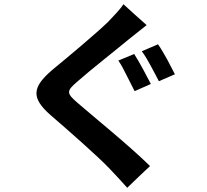

<svg xmlns="http://www.w3.org/2000/svg" viewBox="-20 -825 980 910"><path d="M658 -497C643 -524 628 -551 616 -569L541 -538C554 -519 568 -493 581 -466C595 -439 608 -413 618 -393L695 -427C686 -444 672 -471 658 -497ZM772 -544C757 -570 742 -597 729 -615L652 -582C666 -564 681 -538 695 -512C709 -486 723 -460 733 -440L809 -473C800 -491 786 -517 772 -544ZM620 -755 565 -805C551 -782 520 -751 494 -723C430 -661 301 -554 227 -493C133 -412 126 -362 219 -280C306 -205 443 -85 500 -25C527 4 556 34 583 65L636 14L691 -38C595 -133 417 -277 347 -338C295 -383 294 -393 345 -437C407 -492 532 -590 592 -640C615 -658 646 -683 675 -706Z"/></svg>

Font: GenSekiGothic2 TW B
Style: Regular
Weight: 700
Version: Version 2.100;PS 2.1;hotconv 16.6.51;makeotf.lib2.5.65220 DE